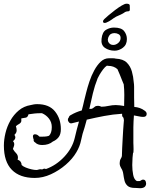

<svg xmlns="http://www.w3.org/2000/svg" viewBox="-20 -931 823 1038"><path d="M730 86Q726 86 721.5 85.5Q717 85 713 85H709Q682 85 669.5 73.5Q657 62 653 45Q649 28 646.5 9.5Q644 -9 635 -22Q632 -27 629.5 -33.5Q627 -40 627 -49Q627 -63 633 -73Q639 -83 639 -88Q639 -103 640.5 -131Q642 -159 643.5 -187.5Q645 -216 646 -230Q647 -246 648.5 -263.5Q650 -281 650 -281Q649 -295 644 -298.5Q639 -302 640 -316Q591 -313 543.5 -304Q496 -295 449 -284L437 -241Q425 -207 418.5 -173.5Q412 -140 393 -108Q372 -72 335.5 -40.5Q299 -9 255.5 11Q212 31 168 31Q87 31 44 -13Q1 -57 1 -144Q1 -176 9.5 -211.5Q18 -247 36 -279Q54 -311 81.5 -334Q109 -357 146 -363Q154 -365 162.5 -366.5Q171 -368 181 -368Q246 -368 277.5 -328.5Q309 -289 309 -233Q309 -205 297 -189.5Q285 -174 266 -166Q244 -147 208 -147Q183 -147 170 -161Q160 -166 162 -178Q161 -179 161 -180Q161 -181 160 -182Q158 -190 158 -193Q158 -205 169 -205Q182 -205 192 -193Q194 -193 195 -192.5Q196 -192 197 -192Q208 -192 221 -192.5Q234 -193 245 -197Q260 -212 260 -244Q260 -270 245 -289.5Q230 -309 207 -319H201Q182 -319 168 -317.5Q154 -316 134 -313Q130 -297 119.5 -295Q109 -293 96 -291L95 -290Q97 -275 92.5 -269Q88 -263 81 -259.5Q74 -256 66 -249L67 -245Q70 -235 70 -226Q70 -214 60 -204L58 -202Q63 -194 63 -189Q63 -177 50 -168Q57 -161 57 -151Q57 -146 55 -140Q53 -134 50 -126L51 -124Q57 -113 67 -103Q77 -93 77 -79Q77 -76 76.5 -73.5Q76 -71 75 -68Q96 -61 97 -39L98 -38Q105 -31 120 -25Q135 -19 150.5 -15.5Q166 -12 176 -12Q182 -12 187.5 -14Q193 -16 199 -16Q206 -16 209 -15L210 -16Q221 -22 228 -17Q284 -37 327.5 -83.5Q371 -130 384 -185Q389 -208 395 -230Q401 -252 407 -274L370 -265Q360 -262 353.5 -269Q347 -276 347 -284Q347 -291 352 -296Q354 -305 363 -309Q390 -325 422 -334Q426 -348 429 -361Q432 -374 435 -387Q439 -403 446 -431Q453 -459 463.5 -490.5Q474 -522 489.5 -550.5Q505 -579 524.5 -597.5Q544 -616 569 -616Q581 -616 590 -616Q599 -616 606 -614Q646 -612 665.5 -592.5Q685 -573 693 -544.5Q701 -516 703 -487Q705 -474 705 -461.5Q705 -449 705 -437V-403Q705 -393 705.5 -380.5Q706 -368 706 -353Q721 -352 735.5 -347Q750 -342 763 -332Q773 -325 773 -315Q773 -299 754 -299Q743 -299 730.5 -302Q718 -305 704 -307Q703 -291 702 -275Q701 -259 701 -243V-158Q701 -156 701.5 -145.5Q702 -135 702 -124Q702 -116 701.5 -110Q701 -104 699 -103Q698 -96 696.5 -78Q695 -60 695 -39Q695 -11 700 14.5Q705 40 720 48H733Q738 48 741 45Q748 40 753 40Q767 40 769 55Q770 58 770 63Q770 70 764.5 77Q759 84 745 86Q741 87 737.5 86.5Q734 86 730 86ZM463 -342Q466 -342 469.5 -342.5Q473 -343 477 -343Q486 -348 492 -353.5Q498 -359 510 -359Q515 -359 519.5 -357.5Q524 -356 528 -354Q546 -354 566.5 -358.5Q587 -363 606 -363Q617 -363 628 -361.5Q639 -360 651 -358Q651 -371 651.5 -386.5Q652 -402 652 -418Q652 -447 649 -475L646 -482Q645 -485 639.5 -498Q634 -511 627.5 -528Q621 -545 615 -557Q595 -575 565 -575Q560 -575 558 -576Q548 -570 537.5 -556Q527 -542 519 -528.5Q511 -515 508 -508Q492 -468 482 -426Q472 -384 463 -342ZM600 -657Q569 -657 547 -672.5Q525 -688 529 -721Q533 -758 553.5 -770Q574 -782 596 -782Q636 -782 651 -763Q666 -744 666 -720Q666 -689 644.5 -673Q623 -657 600 -657ZM592 -688Q607 -688 619.5 -699Q632 -710 632 -726Q632 -740 621.5 -746Q611 -752 599 -752Q589 -752 581 -748Q575 -746 569.5 -737Q564 -728 563 -718V-715Q563 -711 565 -705Q574 -688 592 -688ZM553 -808Q550 -807 546 -807Q537 -807 537 -815Q537 -821 544 -828Q551 -835 567 -848.5Q583 -862 602 -876.5Q621 -891 638 -901Q655 -911 664 -911Q681 -911 681.5 -901.5Q682 -892 682 -880Q682 -870 673.5 -870Q665 -870 656 -866Q646 -858 633.5 -852.5Q621 -847 608 -841Q594 -833 583 -824.5Q572 -816 553 -808Z"/></svg>

Font: Are You Serious
Style: Regular
Weight: 400
Designer: Robert E. Leuschke
Foundry: Robert E. Leuschke
Version: Version 1.100